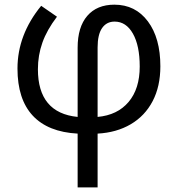

<svg xmlns="http://www.w3.org/2000/svg" viewBox="-20 -566 765 826"><path d="M314 240.2V8.8Q186.5 2 120.8 -68.6Q55.2 -139.2 55.2 -271Q55.2 -416.5 157.2 -541L225.1 -494.1Q181.6 -437 162.4 -382.6Q143.1 -328.1 143.1 -268.1Q143.1 -80.1 314 -63V-360.8Q314 -449.7 355.5 -497.8Q397 -545.9 472.2 -545.9Q562.5 -545.9 616.2 -474.1Q669.9 -402.3 669.9 -280.8Q669.9 -194.3 636.7 -130.9Q603.5 -67.4 542.5 -31.5Q481.4 4.4 399.9 8.8V240.2ZM581.1 -279.8Q581.1 -369.6 551.8 -421.4Q522.5 -473.1 473.1 -473.1Q438.5 -473.1 419.2 -445.3Q399.9 -417.5 399.9 -361.8V-63Q485.4 -70.8 533.2 -127.4Q581.1 -184.1 581.1 -279.8Z"/></svg>

Font: NotoPenekeko
Style: Regular
Weight: 400
Designer: Monotype Design team
Foundry: Monotype Imaging Inc.
Version: Version 1.04